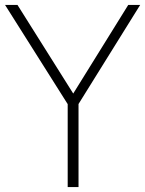

<svg xmlns="http://www.w3.org/2000/svg" viewBox="-32 -760 589 780"><path d="M537.5 -740 287 -337.5V0H243V-337L-11.5 -740H39L265.5 -380L489 -740Z"/></svg>

Font: Encode Sans Semi Condensed ExLight
Style: Regular
Weight: 275
Width: 4
Designer: Multiple Designers
Foundry: Impallari Type
Version: Version 2.000